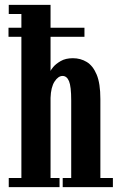

<svg xmlns="http://www.w3.org/2000/svg" viewBox="-20 -770 495 790"><path d="M16 0V-37.5H68V-618.5H15V-656H68V-712.5H16V-750H188V-656H327.5V-618.5H188V-478Q188.5 -481.5 199 -494.2Q209.5 -507 229.8 -518.8Q250 -530.5 280 -530.5Q311.5 -530.5 337 -515Q362.5 -499.5 377.8 -463Q393 -426.5 393 -362.5V-37.5H444.5V0H238V-37.5H273V-356.5Q273 -414.5 264 -436Q255 -457.5 237.5 -457.5Q219.5 -457.5 204.5 -434.5Q189.5 -411.5 188 -367.5V-37.5H225V0Z"/></svg>

Font: Imbue 10pt
Style: Bold
Weight: 700
Designer: Tyler Finck
Foundry: Etcetera Type Company
Version: Version 1.102; ttfautohint (v1.8.3)